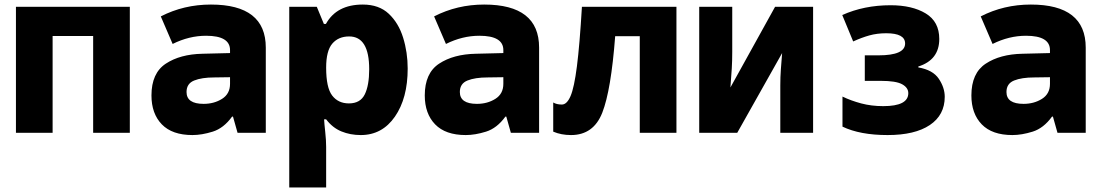

<svg xmlns="http://www.w3.org/2000/svg" viewBox="-20 -583 4840 843"><path d="M50 0V-553H550V0H389V-425H211V0Z M825 10Q866 10 914 -5Q962 -20 999 -71H1003L1023 0H1147V-374Q1147 -563 906 -563Q787 -563 686 -511L738 -390Q810 -426 885 -426Q990 -426 990 -363V-350L869 -347Q771 -345 708 -303.5Q645 -262 645 -164Q645 -84 690.5 -37Q736 10 825 10ZM874 -127Q799 -127 799 -179Q799 -216 832.5 -229.5Q866 -243 921 -243L990 -244V-215Q990 -171 955 -149Q920 -127 874 -127Z M1250 240H1412V62Q1412 33 1408 -3.5Q1404 -40 1403 -59H1412Q1440 -22 1479 -6Q1518 10 1564 10Q1658 10 1714 -71Q1770 -152 1770 -282Q1770 -353 1750 -417.5Q1730 -482 1687 -522.5Q1644 -563 1573 -563Q1458 -563 1411 -478H1402L1371 -553H1250ZM1513 -423Q1601 -423 1601 -279Q1601 -208 1581.5 -168.5Q1562 -129 1512 -129Q1465 -129 1438.5 -163.5Q1412 -198 1412 -286Q1412 -360 1439 -391.5Q1466 -423 1513 -423Z M2025 10Q2066 10 2114 -5Q2162 -20 2199 -71H2203L2223 0H2347V-374Q2347 -563 2106 -563Q1987 -563 1886 -511L1938 -390Q2010 -426 2085 -426Q2190 -426 2190 -363V-350L2069 -347Q1971 -345 1908 -303.5Q1845 -262 1845 -164Q1845 -84 1890.5 -37Q1936 10 2025 10ZM2074 -127Q1999 -127 1999 -179Q1999 -216 2032.5 -229.5Q2066 -243 2121 -243L2190 -244V-215Q2190 -171 2155 -149Q2120 -127 2074 -127Z M2487 10Q2586 10 2624.5 -88.5Q2663 -187 2681 -424H2789V0H2950V-553H2535Q2525 -385 2513 -291.5Q2501 -198 2485 -161Q2469 -124 2447 -124Q2424 -124 2409 -133V-5Q2444 10 2487 10Z M3050 0H3217L3414 -350Q3411 -312 3408.5 -278.5Q3406 -245 3406 -208V0H3550V-553H3383L3187 -199Q3191 -250 3193 -283Q3195 -316 3195 -356V-553H3050Z M3877 10Q3997 10 4062.5 -34Q4128 -78 4128 -158Q4128 -198 4102 -237Q4076 -276 4012 -287V-291Q4104 -320 4104 -412Q4104 -488 4044.5 -524Q3985 -560 3890 -560Q3774 -560 3678 -517L3726 -401Q3763 -418 3797 -427.5Q3831 -437 3871 -437Q3954 -437 3954 -392Q3954 -340 3837 -340H3777V-228H3847Q3914 -228 3941 -213Q3968 -198 3968 -174Q3968 -117 3858 -117Q3806 -117 3761 -129Q3716 -141 3679 -159V-27Q3756 10 3877 10Z M4425 10Q4466 10 4514 -5Q4562 -20 4599 -71H4603L4623 0H4747V-374Q4747 -563 4506 -563Q4387 -563 4286 -511L4338 -390Q4410 -426 4485 -426Q4590 -426 4590 -363V-350L4469 -347Q4371 -345 4308 -303.5Q4245 -262 4245 -164Q4245 -84 4290.5 -37Q4336 10 4425 10ZM4474 -127Q4399 -127 4399 -179Q4399 -216 4432.5 -229.5Q4466 -243 4521 -243L4590 -244V-215Q4590 -171 4555 -149Q4520 -127 4474 -127Z"/></svg>

Font: Noto Sans Mono Extra
Style: Regular
Weight: 800
Designer: Monotype Design Team
Foundry: Monotype Imaging Inc.
Version: Version 1.900